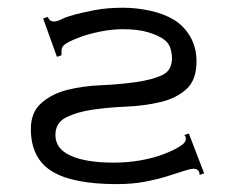

<svg xmlns="http://www.w3.org/2000/svg" viewBox="-20 -465 595 489"><path d="M460.9 -125 500 -23.4 488.3 -19.5Q488.3 -27.3 484.4 -31.2Q480.5 -35.2 472.7 -35.2Q464.8 -35.2 447.3 -29.3Q429.7 -23.4 404.3 -15.6Q378.9 -7.8 347.7 -2Q316.4 3.9 277.3 3.9Q164.1 3.9 111.3 -29.3Q58.6 -62.5 58.6 -136.7Q58.6 -179.7 85.9 -203.1Q113.3 -226.6 152.3 -236.3Q191.4 -246.1 238.3 -248Q285.2 -250 326.2 -255.9Q367.2 -261.7 392.6 -273.4Q418 -285.2 418 -316.4Q418 -328.1 414.1 -341.8Q410.2 -355.5 396.5 -365.2Q382.8 -375 357.4 -382.8Q332 -390.6 293 -390.6Q265.6 -390.6 236.3 -384.8Q207 -378.9 185.5 -371.1Q164.1 -363.3 150.4 -355.5Q136.7 -347.7 136.7 -335.9Q136.7 -332 136.7 -330.1Q136.7 -328.1 136.7 -324.2L125 -320.3L89.8 -418L101.6 -421.9Q105.5 -414.1 109.4 -412.1Q113.3 -410.2 117.2 -410.2Q125 -410.2 136.7 -416Q148.4 -421.9 169.9 -427.7Q191.4 -433.6 222.7 -439.5Q253.9 -445.3 293 -445.3Q328.1 -445.3 363.3 -437.5Q398.4 -429.7 423.8 -414.1Q449.2 -398.4 464.8 -371.1Q480.5 -343.8 480.5 -308.6Q480.5 -261.7 455.1 -238.3Q429.7 -214.8 388.7 -205.1Q347.7 -195.3 300.8 -193.4Q253.9 -191.4 214.8 -185.5Q175.8 -179.7 148.4 -166Q121.1 -152.3 121.1 -121.1Q121.1 -85.9 160.2 -68.4Q199.2 -50.8 269.5 -50.8Q304.7 -50.8 337.9 -56.6Q371.1 -62.5 396.5 -72.3Q421.9 -82 437.5 -91.8Q453.1 -101.6 453.1 -109.4Q453.1 -113.3 453.1 -115.2Q453.1 -117.2 449.2 -121.1Z"/></svg>

Font: 和音 by 宁静之雨，公众号njzyshare
Style: Regular
Weight: 400
Designer: Steve Matteson
Foundry: Ascender Corporation
Version: Version 6.00;June 8, 2018;FontCreator 11.0.0.2388 32-bit